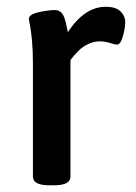

<svg xmlns="http://www.w3.org/2000/svg" viewBox="-20 -550 406 572"><path d="M294.9 -529.8Q325.2 -529.8 339.1 -516.1Q353 -502.4 353 -483.9Q353 -465.3 345.9 -441.2Q338.9 -417 328.1 -417Q323.2 -417 307.9 -421.9Q292.5 -426.8 276.9 -426.8Q260.3 -426.8 244.1 -419.4Q228 -412.1 216.8 -401.4Q205.6 -390.6 199.5 -383.3Q193.4 -376 189.9 -371.1V-23.9Q189.9 2 141.1 2H127Q78.1 2 78.1 -23.9V-360.8Q78.1 -399.9 75.2 -430.2Q72.3 -460.4 69.1 -475.6Q65.9 -490.7 65.9 -493.2Q65.9 -506.8 94.2 -513.4Q122.6 -520 145 -520Q151.9 -520 157.2 -516.6Q162.6 -513.2 165.8 -509Q168.9 -504.9 171.9 -496.6Q174.8 -488.3 176 -483.2Q177.2 -478 179.2 -467.8Q181.2 -457.5 182.1 -454.1Q231.9 -529.8 294.9 -529.8Z"/></svg>

Font: Asap Symbol
Style: Regular
Weight: 900
Designer: Tania Quindós, Elena González Miranda, Marcela Romero, Pablo Cosgaya
Foundry: Omnibus-Type
Version: Version 1.000;PS 001.000;hotconv 1.0.70;makeotf.lib2.5.58329